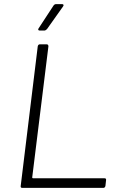

<svg xmlns="http://www.w3.org/2000/svg" viewBox="-20 -916 590 936"><path d="M81 -10 164 -690Q166 -700 175 -700H207Q216 -700 216 -690L137 -51Q137 -47 141 -47H489Q499 -47 497 -37L494 -10Q492 0 483 0H89Q79 0 81 -10ZM169 -779 241 -889Q246 -896 254 -896H282Q288 -896 289.5 -892.5Q291 -889 287 -884L209 -774Q202 -767 196 -767H174Q168 -767 166.5 -770.5Q165 -774 169 -779Z"/></svg>

Font: Barlow Light
Style: Italic
Weight: 300
Italic angle: -7°
Designer: Jeremy Tribby
Foundry: Tribby Type
Version: Version 1.408